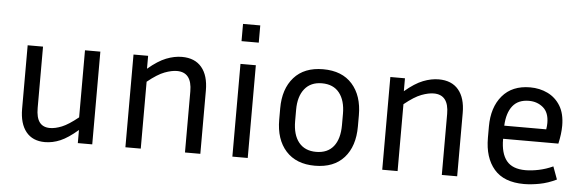

<svg xmlns="http://www.w3.org/2000/svg" viewBox="-47 -859 3099 1021"><g transform="rotate(5 1502.5 -349.0)"><path d="M393 0V-70Q341 -25 300 -7.5Q259 10 218 10Q152 10 117 -33.5Q82 -77 82 -156V-495H164V-168Q164 -116 182.5 -91.5Q201 -67 238 -67Q266 -67 301 -81Q336 -95 388 -137V-495H470V0Z M885 -428Q857 -428 819.5 -414Q782 -400 729 -357V0H647V-495H725V-426Q778 -471 821.5 -488Q865 -505 905 -505Q974 -505 1010.5 -461.5Q1047 -418 1047 -338V0H965V-326Q965 -428 885 -428Z M1305 -616H1213V-708H1305ZM1300 0H1218V-495H1300Z M1869 -278V-218Q1869 -112 1814.5 -51Q1760 10 1659 10Q1559 10 1504 -51Q1449 -112 1449 -218V-278Q1449 -382 1503.5 -443.5Q1558 -505 1659 -505Q1760 -505 1814.5 -443.5Q1869 -382 1869 -278ZM1784 -278Q1784 -349 1752 -389.5Q1720 -430 1659 -430Q1599 -430 1566.5 -389.5Q1534 -349 1534 -278V-218Q1534 -144 1566.5 -104Q1599 -64 1659 -64Q1720 -64 1752 -104Q1784 -144 1784 -218Z M2256 -428Q2228 -428 2190.5 -414Q2153 -400 2100 -357V0H2018V-495H2096V-426Q2149 -471 2192.5 -488Q2236 -505 2276 -505Q2345 -505 2381.5 -461.5Q2418 -418 2418 -338V0H2336V-326Q2336 -428 2256 -428Z M2948 -29Q2903 -7 2858 1.5Q2813 10 2775 10Q2668 10 2615.5 -51Q2563 -112 2563 -218V-278Q2563 -381 2615.5 -443Q2668 -505 2764 -505Q2815 -505 2857.5 -484.5Q2900 -464 2925.5 -422.5Q2951 -381 2951 -316Q2951 -274 2939 -220H2644V-218Q2644 -142 2675.5 -103Q2707 -64 2777 -64Q2809 -64 2847.5 -72Q2886 -80 2923 -97ZM2764 -433Q2706 -433 2676.5 -395.5Q2647 -358 2644 -290H2868Q2871 -308 2871 -324Q2871 -380 2839.5 -406.5Q2808 -433 2764 -433Z"/></g></svg>

Font: Inria Sans
Style: Regular
Weight: 400
Designer: Black Foundry Team
Foundry: Black Foundry
Version: Version 1.2; ttfautohint (v1.8.3)